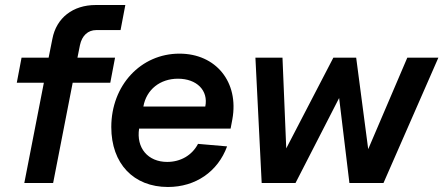

<svg xmlns="http://www.w3.org/2000/svg" viewBox="-20 -730 1769 766"><path d="M189 -575 174 -500H66L47 -400H155L77 0H192L270 -400H420L439 -500H289L299 -550C307 -588 331 -610 364 -610H461L480 -710H362C271 -710 205 -659 189 -575Z M650 16C760 16 849 -45 886 -146L770 -156C746 -110 700 -84 647 -84C570 -84 523 -140 535 -217H900L907 -254C934 -402 842 -516 696 -516C542 -516 424 -390 424 -223C424 -77 513 16 650 16ZM799 -305H552C564 -373 619 -416 690 -416C765 -416 812 -369 799 -305Z M1024 0H1159L1333 -339L1374 0H1510L1729 -500H1605L1449 -135L1401 -500H1310L1122 -138L1107 -500H999Z"/></svg>

Font: Uncut Sans Semibold Italic
Style: Regular
Weight: 600
Italic angle: -11°
Designer: Kasper Nordkvist
Foundry: UNCUT.wtf
Version: Version 1.304;Glyphs 3.2 (3246)